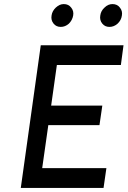

<svg xmlns="http://www.w3.org/2000/svg" viewBox="-20 -922 626 942"><path d="M293 -902Q272 -902 254 -885Q236 -868 233 -846Q229 -823 243 -806Q256 -790 278 -790Q300 -790 318 -806Q335 -823 339 -846Q343 -868 329 -885Q316 -902 293 -902ZM532 -902Q510 -902 493 -885Q475 -869 472 -846Q468 -823 482 -806Q495 -790 517 -790Q539 -790 557 -806Q575 -823 578 -846Q582 -868 568 -885Q555 -902 532 -902ZM82 0H488L502 -97H187L217 -308H468L482 -404H231L259 -603H573L586 -700H180Z"/></svg>

Font: Unageo
Style: Medium-Italic
Weight: 500
Designer: Richard Sepsi
Foundry: Richard Sepsi
Version: Version 2.000